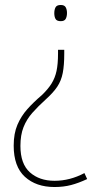

<svg xmlns="http://www.w3.org/2000/svg" viewBox="-20 -556 398 771"><path d="M238 -340Q238 -294 232 -263Q226 -232 210 -208Q194 -184 164 -157Q133 -129 110 -103Q87 -77 74.5 -45.5Q62 -14 62 30Q62 102 100 136Q138 170 199 170Q261 170 319 139L330 163Q296 179 265.5 187Q235 195 199 195Q125 195 80 154Q35 113 35 29Q35 -20 50 -55Q65 -90 90 -118Q115 -146 148 -174Q173 -198 187 -220.5Q201 -243 207 -271Q213 -299 213 -341V-356H238ZM249 -504Q249 -490 244 -480.5Q239 -471 224 -471Q208 -471 203 -480Q198 -489 198 -503Q198 -517 203 -526.5Q208 -536 224 -536Q239 -536 244 -526.5Q249 -517 249 -504Z"/></svg>

Font: Noto Sans Tamil SemiCondensed Thin
Style: Regular
Weight: 100
Width: 4
Designer: Jelle Bosma - Monotype Design Team
Foundry: Monotype Imaging Inc.
Version: Version 2.004; ttfautohint (v1.8.4.7-5d5b)